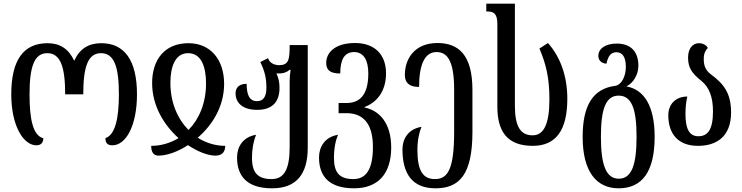

<svg xmlns="http://www.w3.org/2000/svg" viewBox="-20 -780 4017 1040"><path d="M177 7C198 7 214 -3 215 -31C158 -46 140 -135 140 -269C140 -417 165 -492 236 -492C308 -492 333 -417 333 -269H431C431 -417 456 -492 527 -492C599 -492 624 -417 624 -269C624 -139 604 -49 551 -32C551 -4 563 7 589 7C662 7 722 -99 722 -269C722 -456 652 -546 529 -546C461 -546 412 -517 382 -451C351 -517 303 -546 238 -546C108 -546 41 -456 41 -269C41 -98 107 7 177 7Z M838 63C883 63 942 43 998 6C1053 43 1108 63 1147 63C1191 63 1200 33 1200 10C1148 10 1097 -5 1051 -34C1130 -102 1194 -203 1194 -326C1194 -456 1121 -546 1001 -546C871 -546 804 -456 804 -330C804 -205 870 -101 947 -32C901 -4 850 10 799 10C799 40 809 63 838 63ZM1001 -76C943 -135 903 -223 903 -331C903 -417 928 -492 999 -492C1071 -492 1096 -417 1096 -328C1096 -219 1057 -133 1001 -76Z M1454 240C1586 240 1647 163 1647 19V-536H1549C1549 -456 1544 -427 1491 -427C1467 -427 1439 -439 1432 -465L1390 -444C1415 -393 1423 -354 1423 -304C1423 -256 1406 -232 1372 -232C1332 -232 1316 -265 1316 -326C1273 -326 1256 -303 1256 -275C1256 -222 1295 -185 1373 -185C1454 -185 1494 -227 1494 -304C1494 -334 1489 -358 1477 -383C1482 -382 1486 -382 1491 -382C1514 -382 1533 -388 1549 -402H1554C1551 -382 1549 -361 1549 -340V16C1549 134 1521 190 1451 190C1376 190 1345 155 1345 76C1345 22 1355 -20 1367 -50C1295 -38 1264 16 1264 73C1264 175 1319 240 1454 240Z M1898 240C2026 240 2099 163 2099 19C2099 -116 2033 -182 1954 -198V-200C2021 -225 2071 -285 2071 -383C2071 -484 2010 -547 1903 -547C1795 -547 1747 -495 1747 -440C1747 -401 1767 -382 1823 -382C1823 -456 1845 -498 1898 -498C1949 -498 1975 -455 1975 -382C1975 -253 1918 -222 1856 -222H1814V-167H1856C1942 -167 2000 -117 2000 16C2000 134 1965 190 1894 190C1819 190 1789 155 1789 76C1789 22 1798 -20 1811 -50C1739 -38 1708 16 1708 73C1708 175 1763 240 1898 240Z M2339 240C2468 240 2539 166 2539 -65V-293C2539 -484 2463 -547 2349 -547C2229 -547 2173 -465 2173 -374C2173 -335 2193 -309 2250 -309C2250 -426 2279 -498 2344 -498C2401 -498 2440 -455 2440 -293V-68C2440 134 2407 190 2336 190C2271 190 2241 145 2241 32C2241 -22 2251 -63 2263 -93C2191 -81 2160 -28 2160 29C2160 165 2216 240 2339 240Z M2866 10C2993 10 3053 -77 3053 -245C3053 -378 3009 -479 2948 -547L2902 -517C2937 -434 2956 -361 2956 -242C2956 -107 2925 -47 2865 -47C2798 -47 2769 -97 2769 -208V-760H2614V-718H2617C2654 -718 2674 -708 2674 -649V-203C2674 -68 2727 10 2866 10Z M3331 240C3459 240 3526 149 3526 -39C3526 -206 3469 -295 3373 -312C3411 -330 3438 -377 3438 -424C3438 -503 3394 -544 3321 -544C3260 -544 3221 -517 3221 -477C3221 -454 3237 -437 3265 -435C3274 -479 3291 -497 3319 -497C3352 -497 3370 -470 3370 -418C3370 -367 3347 -320 3312 -315C3196 -300 3136 -215 3136 -39C3136 149 3210 240 3331 240ZM3332 188C3261 188 3235 109 3235 -39C3235 -187 3260 -262 3331 -262C3403 -262 3428 -187 3428 -39C3428 109 3403 188 3332 188Z M3761 10C3859 10 3940 -38 3940 -171C3940 -273 3902 -325 3831 -377C3801 -400 3792 -424 3792 -462C3792 -491 3802 -508 3814 -520C3807 -535 3788 -546 3766 -546C3730 -546 3707 -515 3707 -468C3707 -412 3729 -382 3779 -342C3823 -307 3842 -251 3842 -177C3842 -73 3811 -42 3762 -42C3711 -42 3693 -88 3693 -161C3693 -198 3696 -229 3703 -257C3638 -257 3600 -214 3600 -156C3600 -56 3652 10 3761 10Z"/></svg>

Font: Noto Serif Georgian ExtraCondensed Semi
Style: Regular
Weight: 600
Width: 3
Designer: Monotype Design Team
Foundry: Monotype Imaging Inc.
Version: Version 1.901